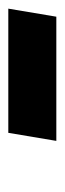

<svg xmlns="http://www.w3.org/2000/svg" viewBox="130 -881 153 453"><g transform="rotate(-90 206.5 -654.5)"><path d="M412.6 -711.4 393.6 -598.1H100.6L119.6 -711.4Z"/></g></svg>

Font: Inter 28pt Black
Style: Italic
Weight: 900
Italic angle: -9.3988°
Designer: Rasmus Andersson
Foundry: rsms
Version: Version 4.001;git-66647c0bb